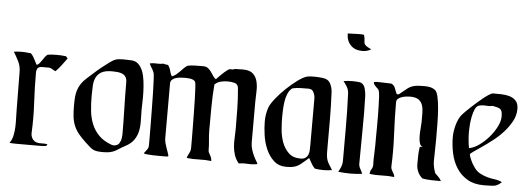

<svg xmlns="http://www.w3.org/2000/svg" viewBox="-49 -886 2841 1032"><g transform="rotate(5 1371.5 -370.0)"><path d="M10 -490Q31 -493 52 -493Q73 -493 94 -490Q100 -492 106.5 -484.5Q113 -477 119 -466.5Q125 -456 130 -445Q135 -434 138 -430Q147 -433 153.5 -441Q160 -449 166 -458Q172 -467 178 -475.5Q184 -484 193 -490Q217 -493 242 -493Q267 -493 291 -490L301 -479Q287 -460 273 -441Q259 -422 242 -405Q233 -408 223.5 -414.5Q214 -421 205 -421H169Q151 -421 144.5 -412Q138 -403 138 -386Q138 -306 142.5 -225Q147 -144 143 -65Q142 -49 149.5 -35Q157 -21 173 -15Q184 -11 201.5 -12Q219 -13 233 -10L227 0Q219 1 210.5 1.5Q202 2 194 2H63Q54 2 45.5 1.5Q37 1 29 0Q42 -17 47 -39.5Q52 -62 53 -86Q54 -110 53 -134Q52 -158 52 -179Q52 -231 51 -282.5Q50 -334 50 -386Q50 -415 37 -441Q24 -467 10 -490Z M639 -499Q664 -499 680 -484.5Q696 -470 705 -446.5Q714 -423 717.5 -394Q721 -365 722 -336.5Q723 -308 722 -282Q721 -256 721 -240Q721 -208 722 -179Q723 -150 717.5 -124Q712 -98 697 -76Q682 -54 650 -37Q631 -27 619 -19Q607 -11 596 -5.5Q585 0 570.5 3Q556 6 533 6Q513 6 500.5 4Q488 2 479 -3Q470 -8 461 -16Q452 -24 438 -37Q413 -60 397 -80Q381 -100 372 -122Q363 -144 360 -169.5Q357 -195 357 -230Q357 -254 358.5 -274.5Q360 -295 366 -313.5Q372 -332 383 -348.5Q394 -365 413 -382Q426 -393 445 -410.5Q464 -428 485 -445Q506 -462 526 -476.5Q546 -491 561 -496Q567 -498 577.5 -499Q588 -500 599 -500Q610 -500 620.5 -499.5Q631 -499 639 -499ZM447 -289Q447 -248 451 -209.5Q455 -171 468.5 -138Q482 -105 507.5 -79Q533 -53 577 -37Q585 -35 588 -35Q599 -35 608.5 -40.5Q618 -46 621 -57Q626 -62 628 -76Q630 -90 630 -97Q630 -168 628 -238Q626 -308 626 -378Q626 -397 619 -407.5Q612 -418 600.5 -423Q589 -428 575 -429.5Q561 -431 546 -431Q509 -431 489 -420Q469 -409 459.5 -390Q450 -371 448.5 -345Q447 -319 447 -289Z M1244 -502Q1282 -502 1299.5 -485.5Q1317 -469 1323 -443.5Q1329 -418 1327.5 -388.5Q1326 -359 1326 -333V-116Q1326 -96 1332 -77Q1338 -58 1345.5 -42.5Q1353 -27 1359.5 -17Q1366 -7 1366 -6L1365 -2Q1340 3 1315.5 1Q1291 -1 1266 3Q1249 -18 1242 -40Q1235 -62 1233 -85Q1231 -108 1232.5 -131.5Q1234 -155 1234 -180Q1234 -234 1233 -289Q1232 -344 1227 -398Q1225 -421 1207.5 -426Q1190 -431 1170 -431Q1151 -431 1132 -426.5Q1113 -422 1099 -408Q1094 -347 1093.5 -284Q1093 -221 1093 -160Q1093 -135 1096 -108Q1099 -81 1099 -52Q1099 -44 1108.5 -28.5Q1118 -13 1118 3Q1085 -1 1051.5 0.5Q1018 2 985 -2Q989 -16 996.5 -29Q1004 -42 1004 -57Q1004 -69 1004 -98.5Q1004 -128 1003.5 -165.5Q1003 -203 1002.5 -244Q1002 -285 1001 -320.5Q1000 -356 998.5 -381Q997 -406 995 -412Q992 -419 984 -423Q976 -427 966 -428.5Q956 -430 946 -430Q936 -430 930 -430Q921 -430 909 -428.5Q897 -427 886.5 -423.5Q876 -420 868.5 -412.5Q861 -405 861 -393V-97Q861 -84 865 -70Q869 -56 873.5 -43Q878 -30 882 -19Q886 -8 886 -2Q879 0 873 0Q867 0 860 0Q853 0 837 0Q821 0 804 -0.5Q787 -1 772 -2.5Q757 -4 753 -7Q761 -18 769 -28Q777 -38 777 -52Q777 -64 777 -95.5Q777 -127 776.5 -168.5Q776 -210 775.5 -256Q775 -302 774 -341.5Q773 -381 771.5 -408.5Q770 -436 768 -442Q763 -456 755.5 -467Q748 -478 743 -491Q761 -495 780 -493.5Q799 -492 817 -496Q819 -494 828.5 -493Q838 -492 842 -491Q852 -477 855.5 -461.5Q859 -446 867 -432Q880 -436 889.5 -444Q899 -452 908 -461Q917 -470 926 -479.5Q935 -489 946 -496Q964 -500 987.5 -500.5Q1011 -501 1030 -501Q1047 -501 1057 -493Q1067 -485 1074.5 -474.5Q1082 -464 1088.5 -453.5Q1095 -443 1104 -437Q1118 -451 1132 -465Q1146 -479 1162 -491Q1172 -499 1182 -497.5Q1192 -496 1202 -501Z M1634 -497Q1645 -497 1655 -496Q1665 -495 1676 -494Q1705 -491 1716.5 -470.5Q1728 -450 1730 -424Q1734 -346 1734 -267.5Q1734 -189 1734 -111Q1734 -90 1735.5 -77Q1737 -64 1741 -53.5Q1745 -43 1752 -32Q1759 -21 1769 -5Q1758 -3 1746 -2Q1734 -1 1723 -1Q1711 -1 1699 -2Q1687 -3 1676 -5Q1665 -16 1657 -30.5Q1649 -45 1641 -59Q1624 -45 1612.5 -34.5Q1601 -24 1589.5 -16.5Q1578 -9 1563 -5Q1548 -1 1523 -1Q1481 -1 1454.5 -25.5Q1428 -50 1412.5 -86Q1397 -122 1391.5 -162.5Q1386 -203 1386 -234Q1386 -275 1399 -311Q1406 -330 1429.5 -359.5Q1453 -389 1482.5 -417Q1512 -445 1542 -467Q1572 -489 1592 -494Q1601 -496 1612.5 -496.5Q1624 -497 1634 -497ZM1518 -424Q1503 -413 1494.5 -393.5Q1486 -374 1482.5 -351Q1479 -328 1478 -305Q1477 -282 1477 -266Q1477 -236 1480 -199Q1483 -162 1495 -129.5Q1507 -97 1530.5 -74.5Q1554 -52 1594 -52Q1612 -52 1621.5 -59Q1631 -66 1635.5 -77Q1640 -88 1640.5 -101.5Q1641 -115 1641 -129V-380Q1641 -396 1633 -413Q1625 -430 1606 -430Q1584 -430 1562 -429.5Q1540 -429 1518 -424Z M1789 -744Q1804 -744 1818.5 -745Q1833 -746 1848 -746Q1856 -746 1862.5 -746Q1869 -746 1877 -744Q1882 -726 1882 -715.5Q1882 -705 1884 -698.5Q1886 -692 1893.5 -686Q1901 -680 1922 -670Q1911 -663 1899 -660Q1887 -657 1875 -657Q1835 -657 1812 -681Q1789 -705 1789 -744ZM1789 -487Q1801 -489 1813 -490Q1825 -491 1837 -491Q1845 -491 1860 -490Q1875 -489 1882 -487Q1900 -479 1905.5 -457.5Q1911 -436 1912 -419Q1915 -327 1913.5 -236Q1912 -145 1912 -53Q1912 -38 1919.5 -25.5Q1927 -13 1932 1Q1916 3 1901 4Q1886 5 1870 5Q1853 5 1836.5 4Q1820 3 1803 1Q1811 -13 1817 -27.5Q1823 -42 1823 -58Q1823 -149 1823 -241Q1823 -333 1819 -424Q1818 -443 1809 -458Q1800 -473 1789 -487Z M1952 -496Q1960 -498 1968.5 -498Q1977 -498 1985 -498Q2001 -498 2016 -497Q2031 -496 2046 -496Q2062 -489 2067.5 -472.5Q2073 -456 2080 -442H2091Q2113 -459 2125.5 -470Q2138 -481 2150 -487Q2162 -493 2178.5 -495.5Q2195 -498 2224 -498Q2240 -498 2255 -495Q2270 -492 2283 -482Q2293 -474 2299 -447.5Q2305 -421 2308 -384Q2311 -347 2311.5 -304Q2312 -261 2312 -221.5Q2312 -182 2311 -150Q2310 -118 2310 -103Q2310 -71 2323 -37Q2331 -28 2341.5 -18.5Q2352 -9 2357 3Q2332 3 2307.5 2.5Q2283 2 2258 -2Q2241 -15 2232 -35Q2223 -55 2223 -76Q2223 -100 2223.5 -124Q2224 -148 2228 -171H2244Q2231 -175 2226.5 -192Q2222 -209 2222 -229.5Q2222 -250 2224 -270.5Q2226 -291 2226 -304Q2226 -329 2226 -352.5Q2226 -376 2220 -394.5Q2214 -413 2198.5 -424Q2183 -435 2152 -435Q2144 -435 2131.5 -433.5Q2119 -432 2107.5 -428Q2096 -424 2088 -417Q2080 -410 2080 -398Q2080 -312 2084.5 -225Q2089 -138 2085 -52Q2085 -43 2088 -36.5Q2091 -30 2094.5 -24Q2098 -18 2101.5 -12Q2105 -6 2105 3Q2072 -1 2038.5 0.5Q2005 2 1972 -2Q1972 -17 1980 -28.5Q1988 -40 1987 -57Q1986 -83 1987.5 -108.5Q1989 -134 1989 -160Q1989 -173 1989 -197.5Q1989 -222 1989.5 -251Q1990 -280 1989.5 -311.5Q1989 -343 1988.5 -371Q1988 -399 1986.5 -420.5Q1985 -442 1982 -452Q1980 -458 1975 -462.5Q1970 -467 1965 -472Q1960 -477 1956 -482.5Q1952 -488 1952 -496Z M2596 -491Q2616 -491 2640 -490.5Q2664 -490 2684.5 -484Q2705 -478 2719 -463Q2733 -448 2733 -419Q2733 -384 2715.5 -352Q2698 -320 2672.5 -292Q2647 -264 2616.5 -240.5Q2586 -217 2560.5 -199.5Q2535 -182 2517.5 -170Q2500 -158 2500 -154Q2500 -149 2503 -140.5Q2506 -132 2510 -123Q2514 -114 2518.5 -106Q2523 -98 2526 -94Q2542 -68 2563 -56.5Q2584 -45 2605 -39.5Q2626 -34 2646.5 -31.5Q2667 -29 2684 -20Q2662 2 2638.5 3.5Q2615 5 2587 5Q2535 5 2499 -16.5Q2463 -38 2441 -72.5Q2419 -107 2409.5 -151Q2400 -195 2400 -240Q2400 -253 2402.5 -270Q2405 -287 2409.5 -303.5Q2414 -320 2421 -335Q2428 -350 2437 -361Q2442 -367 2454 -379Q2466 -391 2481.5 -405.5Q2497 -420 2514 -435Q2531 -450 2547 -462.5Q2563 -475 2576 -483Q2589 -491 2596 -491ZM2484 -275Q2484 -252 2486 -230.5Q2488 -209 2492 -187Q2518 -191 2546 -211Q2574 -231 2597.5 -258Q2621 -285 2636.5 -315.5Q2652 -346 2652 -372Q2652 -389 2649 -398Q2646 -407 2640 -411.5Q2634 -416 2624 -418.5Q2614 -421 2600 -424Q2582 -420 2563 -422Q2544 -424 2526 -419Q2512 -415 2504 -396.5Q2496 -378 2491.5 -355Q2487 -332 2485.5 -309.5Q2484 -287 2484 -275Z"/></g></svg>

Font: Augsburger Schrift CAT
Style: Regular
Weight: 400
Designer: Peter Wiegel nach Roos&Junge Offenbach
Foundry: CAT-Fonts, Peter Wiegel
Version: Version 1.000